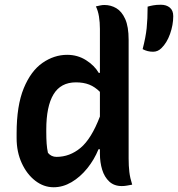

<svg xmlns="http://www.w3.org/2000/svg" viewBox="-20 -778 750 809"><path d="M625 -560Q601 -560 581 -571Q594 -621 598 -659.5Q602 -698 602 -750Q612 -753 625.5 -755.5Q639 -758 658 -758Q681 -758 695.5 -746Q710 -734 710 -710Q710 -673 696.5 -635Q683 -597 660 -575Q645 -560 625 -560ZM50 -196V-216Q50 -333 80 -406Q110 -479 159 -513Q208 -547 263 -547Q307 -547 342.5 -524.5Q378 -502 396 -471H401V-656Q401 -684 397 -708.5Q393 -733 384 -751Q393 -753 402 -755Q411 -757 420 -757Q447 -757 470 -743.5Q493 -730 507.5 -698Q522 -666 522 -610V-110Q522 -79 525 -53.5Q528 -28 537 0Q525 2 515 4Q505 6 493 6Q461 6 440.5 -13Q420 -32 410.5 -63Q401 -94 401 -130V-149H395Q377 -105 347.5 -68.5Q318 -32 281.5 -10.5Q245 11 206 11Q164 11 128.5 -16.5Q93 -44 71.5 -91Q50 -138 50 -196ZM182 -134Q196 -117 218 -117Q274 -117 319.5 -155Q365 -193 401 -287V-391Q380 -412 356 -421.5Q332 -431 300 -431Q236 -431 205.5 -380.5Q175 -330 175 -232V-222Q175 -194 176.5 -173Q178 -152 182 -134Z"/></svg>

Font: Recursive Sn Csl St SmB
Style: Regular
Weight: 600
Version: Version 1.079;hotconv 1.0.112;makeotfexe 2.5.65598; ttfautoh